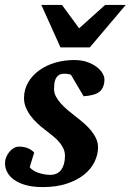

<svg xmlns="http://www.w3.org/2000/svg" viewBox="-27 -742 527 774"><path d="M394 -422.9Q394 -389.2 375 -373Q356 -356.9 310.1 -354L258.8 -440.9Q255.4 -441.9 251.5 -442.9Q248 -443.8 243.2 -444.3Q238.3 -444.8 232.9 -444.8Q217.8 -444.8 209.5 -438.7Q201.2 -432.6 197 -423.3Q192.9 -414.1 191.9 -403.1Q190.9 -392.1 190.9 -382.8Q190.9 -367.2 198.7 -352.5Q206.5 -337.9 219.2 -324Q231.9 -310.1 247.8 -296.6Q263.7 -283.2 279.8 -271Q296.9 -257.8 312.7 -243.9Q328.6 -230 341.1 -214.6Q353.5 -199.2 360.8 -182.6Q368.2 -166 368.2 -147.9Q368.2 -119.1 354.5 -90.3Q340.8 -61.5 313 -38.8Q285.2 -16.1 243.2 -2Q201.2 12.2 145 12.2Q105.5 12.2 76.9 4.2Q48.3 -3.9 29.8 -17.3Q11.2 -30.8 2.2 -47.9Q-6.8 -64.9 -6.8 -83Q-6.8 -96.2 -2 -108.4Q2.9 -120.6 11 -130.1Q19 -139.6 28.8 -145.3Q38.6 -150.9 48.8 -150.9Q70.8 -150.9 85.9 -144.3Q101.1 -137.7 110.8 -127L92.8 -67.9Q98.1 -60.5 107.9 -54.7Q117.7 -48.8 129.2 -44.9Q140.6 -41 152.6 -39.1Q164.6 -37.1 174.8 -37.1Q205.1 -37.1 220 -57.9Q234.9 -78.6 234.9 -113.8Q234.9 -128.9 229 -142.3Q223.1 -155.8 212.4 -168.5Q201.7 -181.2 186.5 -193.6Q171.4 -206.1 152.8 -220.2Q137.2 -231.9 122.3 -246.1Q107.4 -260.3 95.7 -276.1Q84 -292 76.9 -309.6Q69.8 -327.1 69.8 -346.2Q69.8 -381.3 86.4 -409.7Q103 -438 130.9 -458.3Q158.7 -478.5 195.3 -489.3Q231.9 -500 272 -500Q303.2 -500 326.2 -491.5Q349.1 -482.9 364.3 -470.9Q379.4 -459 386.7 -445.6Q394 -432.1 394 -422.9ZM335 -550.8H216.8L139.6 -722.2H222.7L292 -627.9L397 -722.2H480Z"/></svg>

Font: Charis SIL Viet
Style: Bold Italic
Weight: 700
Italic angle: -11°
Foundry: SIL International
Version: Version 5.000